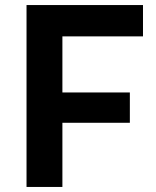

<svg xmlns="http://www.w3.org/2000/svg" viewBox="-20 -740 618 760"><path d="M85 0V-720H546V-596H227V-374H494V-254H227V0Z"/></svg>

Font: Kufam SemiBold
Style: Regular
Weight: 600
Designer: Wael Morcos, Artur Schmal
Foundry: Original Type
Version: Version 1.300; ttfautohint (v1.8.3)